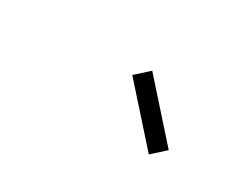

<svg xmlns="http://www.w3.org/2000/svg" viewBox="-39 -1004 677 533"><g transform="rotate(30 300.0 -737.0)"><path d="M445 -634 295 -802 337 -840 487 -672Z"/></g></svg>

Font: Victor Mono Thin Thin
Style: Italic
Weight: 250
Italic angle: -12°
Monospace: yes
Version: Version 1.561;gftools[0.9.30]